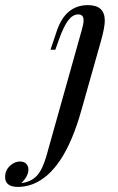

<svg xmlns="http://www.w3.org/2000/svg" viewBox="-168 -548 464 756"><path d="M161.1 -468.3Q161.1 -491.2 139.9 -491.2Q118.7 -491.2 100.6 -467.8Q82.5 -444.3 63 -389.2L49.8 -352.1H30.8L55.2 -424.8Q89.4 -527.8 178.2 -527.8Q244.6 -527.8 244.6 -466.8Q244.6 -440.4 230 -388.2L152.8 -115.2Q84 131.8 -42 178.2Q-70.8 188 -97.2 188Q-147.9 188 -147.9 148.9Q-147.9 116.2 -118.2 96.7Q-104.5 87.9 -89.1 87.9Q-73.7 87.9 -64.9 96.7Q-56.2 105.5 -56.2 119.1Q-56.2 146 -84 172.9Q-45.9 168.5 -23.2 144.3Q-0.5 120.1 15.1 64.9L153.8 -429.2Q161.1 -454.1 161.1 -468.3Z"/></svg>

Font: PlayfairDisplaySC-Italic
Style: Italic
Weight: 400
Italic angle: -14°
Designer: Claus Eggers Sørensen
Foundry: Claus Eggers Sørensen
Version: Version 1.004;PS 001.004;hotconv 1.0.70;makeotf.lib2.5.58329